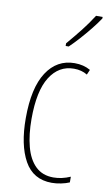

<svg xmlns="http://www.w3.org/2000/svg" viewBox="-88 -807 489 862"><g transform="rotate(10 156.5 -376.5)"><path d="M212 10Q127 10 87 -62Q47 -134 47 -256Q47 -394 93.5 -465.5Q140 -537 221 -537Q262 -537 293 -519L283 -496Q257 -512 222 -512Q153 -512 113 -448.5Q73 -385 73 -257Q73 -186 87.5 -131Q102 -76 133.5 -45.5Q165 -15 215 -15Q253 -15 292 -32V-6Q276 1 254 5.5Q232 10 212 10ZM308 -756Q292 -732 269.5 -704Q247 -676 224 -650.5Q201 -625 181 -606H167V-618Q201 -658 227 -691Q253 -724 278 -763H308Z"/></g></svg>

Font: Noto Sans Hebrew ExtraCondensed Thin
Style: Regular
Weight: 100
Width: 2
Designer: Monotype Design Team
Foundry: Monotype Imaging Inc.
Version: Version 2.004; ttfautohint (v1.8.4.7-5d5b)